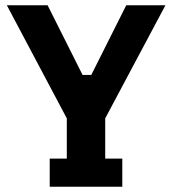

<svg xmlns="http://www.w3.org/2000/svg" viewBox="-20 -710 654 730"><path d="M169 0V-107H234V-260L6 -690H161L294 -425H327L460 -690H609L380 -260V-107H445V0Z"/></svg>

Font: Mozilla Headline ExtraLight
Style: Regular
Weight: 200
Designer: Studio DRAMA
Foundry: Studio DRAMA
Version: Version 1.000